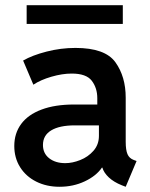

<svg xmlns="http://www.w3.org/2000/svg" viewBox="-20 -714 579 742"><path d="M35.2 -149.9Q35.2 -198.7 61.8 -234.9Q88.4 -271 140.4 -290.5Q192.4 -310.1 266.1 -310.1H356V-334.5Q356 -374 334.7 -401.9Q313.5 -429.7 257.3 -429.7Q220.7 -429.7 178.7 -417.5Q136.7 -405.3 108.9 -386.7L69.3 -480Q105 -500.5 159.9 -514.6Q214.8 -528.8 271.5 -528.8Q386.2 -528.8 426 -473.4Q465.8 -418 465.8 -336.4V-166Q465.8 -134.3 472.7 -118.2Q479.5 -102.1 497.1 -95.7L507.8 -91.8L465.8 7.8L450.7 2Q419.9 -10.3 400.6 -28.3Q381.3 -46.4 375.5 -66.4H374Q352.1 -34.2 307.6 -13.2Q263.2 7.8 210 7.8Q159.7 7.8 119.9 -12.2Q80.1 -32.2 57.6 -68.1Q35.2 -104 35.2 -149.9ZM232.4 -83.5Q259.8 -83.5 290 -95.5Q320.3 -107.4 341.3 -131.3Q362.3 -155.3 362.3 -189V-229.5H269Q210 -229.5 178 -210.2Q146 -190.9 146 -153.8Q146 -121.1 170.2 -102.3Q194.3 -83.5 232.4 -83.5ZM83 -693.8H454.6V-621.6H83Z"/></svg>

Font: Reddit Sans SemiBold
Style: Regular
Weight: 600
Designer: Stephen Hutchings
Foundry: Reddit
Version: Version 1.013